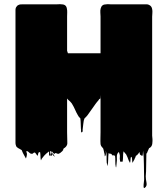

<svg xmlns="http://www.w3.org/2000/svg" viewBox="-20 -721 812 930"><path d="M717 -64Q718 -56 718.5 -47Q719 -38 718 -30Q718 -27 717.5 -24Q717 -21 716 -18Q715 -17 715 -16Q715 -15 714 -14Q713 -13 713 -12Q709 -6 702 -3Q700 1 698 6Q696 11 694 15Q692 21 691.5 22Q691 23 689 21Q688 46 688 79.5Q688 113 686 133Q686 146 689.5 163Q693 180 682 188Q676 193 675.5 183.5Q675 174 677 160.5Q679 147 678 139Q677 112 677 75Q677 38 673 9Q672 16 672 22Q672 28 670 34Q670 33 666 33Q665 32 661.5 30Q658 28 658 27Q657 24 656.5 21Q656 18 656 15Q653 20 649.5 24Q646 28 644 30Q642 32 638 34Q637 36 636.5 39Q636 42 634 44Q633 48 630.5 52.5Q628 57 626 60Q625 61 624 64.5Q623 68 622 67Q620 60 620 53.5Q620 47 618 41Q618 39 616 39Q614 39 614 40Q612 47 612 54Q612 61 610 67Q609 69 608 65Q607 61 605 60Q603 54 601 50Q600 46 597.5 40.5Q595 35 593 31Q592 28 590.5 26Q589 24 590 26Q590 26 586 21Q582 16 579 13V12Q578 12 578 13Q576 25 576 37.5Q576 50 574 62Q574 62 566 62Q562 62 562 62Q559 45 560.5 38.5Q562 32 556 15Q545 23 546 39Q547 55 545 68Q544 73 543.5 83Q543 93 541 88Q538 74 538.5 60Q539 46 537 32Q537 33 533 33L527 30Q527 31 526.5 31.5Q526 32 526 33Q526 34 523 29.5Q520 25 519 25L518 24L510 23Q509 23 507.5 21.5Q506 20 506 21Q504 37 504 52Q504 67 501 82Q501 86 499.5 78.5Q498 71 497 67Q496 53 496.5 38.5Q497 24 493 11Q492 6 493 18Q494 30 489 35Q487 38 487 31Q487 24 485 20L482 6Q481 3 480.5 0.5Q480 -2 478 -4Q474 -8 472 -11Q469 -15 468 -19Q468 -20 467.5 -21Q467 -22 467 -23Q466 -37 466.5 -52Q467 -67 467 -80V-231Q467 -266 467 -268Q467 -270 467 -261Q467 -254 466 -246.5Q465 -239 463 -243Q462 -242 460.5 -240.5Q459 -239 456 -234Q453 -230 449.5 -226.5Q446 -223 443 -218L404 -163Q401 -160 397.5 -155.5Q394 -151 389 -147Q385 -138 383.5 -121.5Q382 -105 381 -99Q380 -95 380.5 -88.5Q381 -82 376 -80Q372 -79 372.5 -86Q373 -93 372 -97Q371 -110 371 -122.5Q371 -135 369 -148Q366 -150 363 -154Q363 -154 363 -154.5Q363 -155 362 -155L356 -165Q349 -177 343.5 -190Q338 -203 330 -216Q329 -217 327 -221Q320 -230 311 -237L309 -239L306 -243Q305 -243 305 -243Q305 -243 305 -235V-81Q305 -69 305.5 -57Q306 -45 306 -33Q306 -29 306 -25.5Q306 -22 304 -18Q302 -14 302 -14Q301 -12 299 -10Q293 -4 290 -3Q290 -3 288 -1Q285 3 285 5Q285 5 286 4Q287 3 287 4Q288 4 287 5Q287 5 287 5.5Q287 6 286 6Q286 6 284 8Q284 9 282 11Q278 15 271.5 20Q265 25 258 24Q248 22 248.5 22Q249 22 253 22.5Q257 23 259.5 22.5Q262 22 254 21Q253 21 252 20.5Q251 20 249 20Q248 20 246 22.5Q244 25 242 24L234 16Q234 12 232 14Q228 16 231 25Q234 34 229 33Q224 31 227.5 20.5Q231 10 225 11Q222 11 223 17.5Q224 24 225 29.5Q226 35 222 34Q217 32 217.5 25Q218 18 218 13Q216 13 214 15Q208 19 203.5 23.5Q199 28 194 33L182 48Q181 49 180 52.5Q179 56 178 55Q176 45 176 35Q176 25 174 15Q173 16 170.5 16.5Q168 17 166 19Q165 22 164.5 26Q164 30 162 33Q161 34 160 32Q159 30 158 29Q156 27 153 22Q150 17 146 18Q142 19 140.5 21.5Q139 24 134 24Q127 24 122.5 19Q118 14 112 11Q105 10 109 18Q113 26 106 46Q105 47 104 44Q103 41 102 40Q101 38 100 36.5Q99 35 98 33Q94 27 91 20Q88 13 85 6L73 -1Q73 -1 69 -3Q60 -8 58 -14Q56 -19 55.5 -22.5Q55 -26 55 -29V-673Q55 -684 62 -691Q63 -693 64 -693.5Q65 -694 66 -695Q67 -695 67 -695.5Q67 -696 68 -696Q73 -699 78 -699.5Q83 -700 88 -700H254Q259 -700 265.5 -700.5Q272 -701 278 -700Q301 -700 304 -679Q306 -670 305.5 -660Q305 -650 305 -641V-475L309 -463H467V-641Q467 -650 466 -660.5Q465 -671 468 -681Q473 -700 494 -700Q500 -701 506.5 -700.5Q513 -700 518 -700H690Q696 -700 699 -698.5Q702 -697 706 -695Q715 -689 717 -677Q719 -668 718 -658Q717 -648 717 -640ZM235 29Q232 27 234 19Q236 23 240.5 29.5Q245 36 245 37.5Q245 39 235 29Z"/></svg>

Font: Rubik Wet Paint
Style: Regular
Weight: 400
Designer: Hubert and Fischer, NaN
Foundry: Hubert and Fischer, NaN
Version: Version 2.200